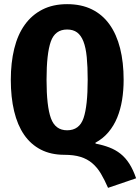

<svg xmlns="http://www.w3.org/2000/svg" viewBox="-20 -731 675 924"><path d="M575 -347Q575 -296 567.5 -250Q560 -204 544 -165Q528 -126 502 -95Q476 -64 439 -44L440 -40Q476 -33 506 -21.5Q536 -10 560 9Q584 28 602.5 57Q621 86 635 127L500 173Q483 134 465.5 104.5Q448 75 424 54.5Q400 34 367.5 24Q335 14 290 14Q225 14 176.5 -11Q128 -36 96 -82.5Q64 -129 48 -196Q32 -263 32 -347Q32 -429 48.5 -496.5Q65 -564 99 -611.5Q133 -659 184 -685Q235 -711 303 -711Q371 -711 422 -686Q473 -661 507 -613.5Q541 -566 558 -498.5Q575 -431 575 -347ZM402 -347Q402 -410 397.5 -456Q393 -502 381.5 -531.5Q370 -561 351 -575Q332 -589 303 -589Q245 -589 224.5 -531Q204 -473 204 -347Q204 -220 225 -162Q246 -104 303 -104Q362 -104 382 -162.5Q402 -221 402 -347Z"/></svg>

Font: Qzxlaeiskcpccdgjqmyffctclhy
Style: Regular
Weight: 700
Monospace: yes
Designer: Carrois Corporate & Edenspiekermann
Foundry: Carrois Corporate GbR & Edenspiekermann AG
Version: Version 2.001